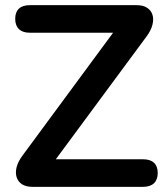

<svg xmlns="http://www.w3.org/2000/svg" viewBox="-20 -725 645 745"><path d="M106 0Q81 0 65.5 -10Q50 -20 44.5 -37.5Q39 -55 44.5 -76.5Q50 -98 67 -121L449 -639V-598H96Q68 -598 53.5 -612Q39 -626 39 -652Q39 -678 53.5 -691.5Q68 -705 96 -705H510Q535 -705 550.5 -695Q566 -685 571.5 -668Q577 -651 571.5 -629Q566 -607 549 -584L167 -67V-107H535Q563 -107 577.5 -93.5Q592 -80 592 -54Q592 -28 577.5 -14Q563 0 535 0Z"/></svg>

Font: Nunito ExtraLight
Style: Bold
Weight: 700
Version: Version 3.602